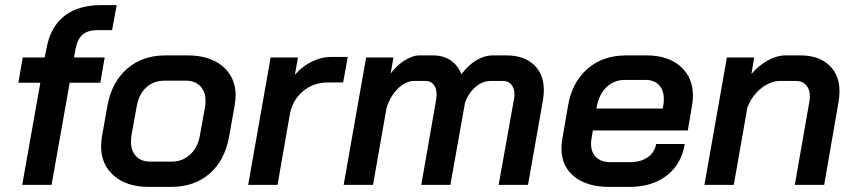

<svg xmlns="http://www.w3.org/2000/svg" viewBox="-20 -724 3350 752"><path d="M138 -400H52L69 -499H155L162 -534Q177 -618 231.5 -661Q286 -704 377 -704H437L419 -606H361Q326 -606 305 -589.5Q284 -573 276 -533L270 -499H390L373 -400H253L182 0H67Z M376 -151Q376 -169 379 -187L401 -311Q418 -403 478 -455Q538 -507 628 -507H715Q802 -507 852.5 -464Q903 -421 903 -349Q903 -337 899 -311L877 -187Q860 -95 800.5 -43.5Q741 8 649 8H562Q477 8 426.5 -35.5Q376 -79 376 -151ZM652 -91Q695 -91 725 -119Q755 -147 763 -194L783 -305Q785 -313 785 -329Q785 -365 764.5 -386.5Q744 -408 709 -408H625Q581 -408 552 -381Q523 -354 515 -305L495 -194Q493 -185 493 -169Q493 -133 513 -112Q533 -91 568 -91Z M1040 -499H1147L1135 -431Q1162 -463 1200 -482Q1238 -501 1278 -501H1342L1324 -401H1264Q1207 -401 1166 -366Q1125 -331 1115 -275L1067 0H952Z M2110 -371Q2110 -354 2107 -334L2048 0H1933L1993 -335Q1995 -347 1995 -353Q1995 -378 1983 -392.5Q1971 -407 1950 -407H1902Q1870 -407 1842 -383Q1814 -359 1801 -320L1744 0H1630L1688 -332Q1690 -348 1690 -354Q1690 -378 1678.5 -392.5Q1667 -407 1647 -407H1602Q1569 -407 1539 -377.5Q1509 -348 1494 -301L1441 0H1326L1414 -499H1521L1510 -436Q1534 -468 1565 -487.5Q1596 -507 1622 -507H1677Q1716 -507 1745 -487.5Q1774 -468 1787 -433Q1813 -468 1845 -487.5Q1877 -507 1910 -507H1964Q2032 -507 2071 -470.5Q2110 -434 2110 -371Z M2179 -142Q2179 -159 2182 -177L2205 -311Q2221 -403 2281.5 -455Q2342 -507 2433 -507H2513Q2596 -507 2645 -464Q2694 -421 2694 -350Q2694 -334 2691 -314L2674 -213H2302L2296 -177Q2295 -171 2295 -160Q2295 -127 2315 -108Q2335 -89 2370 -89H2448Q2490 -89 2517 -108Q2544 -127 2550 -160H2662Q2649 -81 2591.5 -36.5Q2534 8 2445 8H2366Q2279 8 2229 -32.5Q2179 -73 2179 -142ZM2576 -299 2578 -312Q2580 -321 2580 -336Q2580 -371 2561 -391Q2542 -411 2509 -411H2427Q2386 -411 2356.5 -383.5Q2327 -356 2318 -309L2316 -299Z M2827 -499H2934L2923 -434Q2952 -468 2987.5 -487.5Q3023 -507 3056 -507H3115Q3186 -507 3227 -469Q3268 -431 3268 -367Q3268 -349 3265 -329L3208 0H3093L3150 -326Q3152 -340 3152 -347Q3152 -374 3137.5 -390.5Q3123 -407 3098 -407H3036Q2997 -407 2960.5 -377.5Q2924 -348 2907 -302L2854 0H2739Z"/></svg>

Font: Bai Jamjuree SemiBold
Style: Italic
Weight: 600
Italic angle: -10°
Version: Version 1.000; ttfautohint (v1.6)